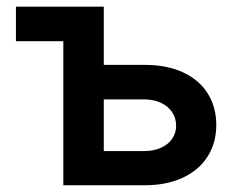

<svg xmlns="http://www.w3.org/2000/svg" viewBox="-20 -550 700 570"><path d="M288.1 -357.4H409.2Q475.6 -357.4 523.4 -335.2Q571.3 -313 596.7 -272.5Q622.1 -231.9 622.1 -178.7Q622.1 -126.5 596.7 -85.9Q571.3 -45.4 523.2 -22.7Q475.1 0 409.2 0H168V-427.7H27.3V-530.3H288.1ZM409.2 -101.6Q436 -101.6 457.5 -111.1Q479 -120.6 491 -137.9Q502.9 -155.3 502.9 -176.8Q502.9 -199.2 491 -217Q479 -234.9 457.5 -244.9Q436 -254.9 409.2 -254.9H288.1V-101.6Z"/></svg>

Font: WEMIX Pretendard SemiBold
Style: Regular
Weight: 600
Designer: Base glyphs from Inter by Rasmus Andersson; Hangeul glyphs from Noto Sans CJK(Source Han Sans) by Jang Soo-young and Kan
Foundry: Kil Hyung-jin
Version: Version 1.000